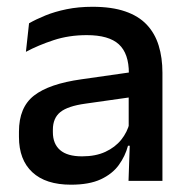

<svg xmlns="http://www.w3.org/2000/svg" viewBox="-20 -520 541 552"><path d="M349.5 0 353.5 -116 350 -131V-285L350.5 -309.5Q350.5 -366 321.8 -392.5Q293 -419 229.5 -419Q178 -419 134 -404.5Q90 -390 54.5 -371L63.5 -453Q83.5 -464.5 110.5 -475.5Q137.5 -486.5 171.5 -493.5Q205.5 -500.5 246 -500.5Q301.5 -500.5 340 -487.2Q378.5 -474 402 -449Q425.5 -424 436.2 -389Q447 -354 447 -311V0ZM184 11Q111.5 11 73 -24.8Q34.5 -60.5 34.5 -126.5V-141.5Q34.5 -211.5 77.8 -245.2Q121 -279 214 -292L361 -313L366.5 -242L225.5 -222Q175 -215 153.5 -197.8Q132 -180.5 132 -147V-140Q132 -106.5 152.8 -88.5Q173.5 -70.5 216 -70.5Q255 -70.5 283 -83.5Q311 -96.5 328.5 -118.2Q346 -140 352.5 -166.5L366 -101H348Q340 -71 321.5 -45.5Q303 -20 269.8 -4.5Q236.5 11 184 11Z"/></svg>

Font: Anek Bangla Medium Medium
Style: Regular
Weight: 500
Version: Version 1.003